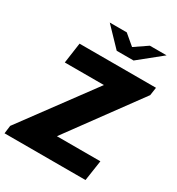

<svg xmlns="http://www.w3.org/2000/svg" viewBox="-221 -1015 1057 1144"><g transform="rotate(30 307.0 -442.5)"><path d="M630 -686 622 -631 263 -141H562L541 0H-16L-9 -55L353 -545H84L104 -686ZM385 -825 473 -885H588L433 -760H317L197 -885H314Z"/></g></svg>

Font: Chivo ExtraBold Italic
Style: Regular
Weight: 800
Italic angle: -8.05°
Designer: Hector Gatti
Foundry: Omnibus-Type
Version: Version 1.007